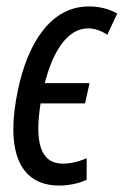

<svg xmlns="http://www.w3.org/2000/svg" viewBox="-20 -566 384 596"><path d="M164 10C189 10 222 5 249 -8V-75C218 -61 191 -58 175 -58C105 -58 87 -126 106 -245H244L258 -308H119C143 -402 187 -478 254 -478C273 -478 296 -470 313 -458L344 -524C317 -539 288 -546 256 -546C134 -546 65 -426 36 -288C-3 -106 35 10 164 10Z"/></svg>

Font: Noto Sans ExtraCondensed
Style: Italic
Weight: 400
Width: 2
Italic angle: -12°
Designer: Monotype Design Team
Foundry: Monotype Imaging Inc.
Version: Version 2.013